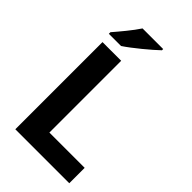

<svg xmlns="http://www.w3.org/2000/svg" viewBox="-277 -1023 1112 1112"><g transform="rotate(45 279.5 -467.0)"><path d="M362 -924V-934H193C164 -889 109 -824 77 -787V-774H177C229 -808 323 -886 362 -924ZM85 0H527V-126H238V-714H85Z"/></g></svg>

Font: Noto Sans Canadian Aboriginal
Style: Bold
Weight: 700
Designer: Monotype Design Team, Typotheque's Kevin King
Foundry: Monotype Imaging Inc.
Version: Version 2.004